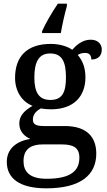

<svg xmlns="http://www.w3.org/2000/svg" viewBox="-20 -786 584 1045"><path d="M209 -616V-606H311C319 -653 332 -710 344 -753V-766H295C266 -724 227 -658 209 -616ZM232 239C418 239 504 167 504 50C504 -38 455 -100 332 -100H218C170 -100 159 -113 159 -136C159 -164 179 -184 203 -196C216 -193 241 -191 257 -191C384 -191 445 -264 445 -365C445 -422 427 -459 403 -487C415 -494 427 -498 444 -498C469 -498 477 -481 477 -462C518 -462 534 -487 534 -516C534 -545 514 -570 473 -570C428 -570 394 -539 373 -515C351 -532 306 -547 257 -547C125 -547 62 -477 62 -362C62 -291 98 -233 157 -210C109 -182 85 -154 85 -113C85 -69 115 -43 145 -30C75 -19 17 20 17 95C17 186 88 239 232 239ZM254 -242C192 -242 167 -283 167 -364C167 -449 191 -495 253 -495C317 -495 339 -451 339 -365C339 -282 318 -242 254 -242ZM234 187C139 187 108 147 108 91C108 16 161 0 213 0H316C378 0 412 17 412 72C412 140 370 187 234 187Z"/></svg>

Font: Noto Serif Devanagari Medium
Style: Regular
Weight: 500
Designer: Universal Thirst, Indian Type Foundry and the Monotype Design Team
Foundry: Monotype Imaging Inc.
Version: Version 2.004